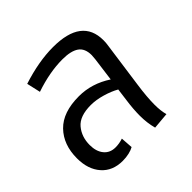

<svg xmlns="http://www.w3.org/2000/svg" viewBox="-153 -713 865 865"><g transform="rotate(-45 279.0 -280.5)"><path d="M481 -434Q481 -417 478 -399L448 -184Q438 -114 438 -66Q438 -26 446 2L367 9Q356 -31 356 -78Q356 -119 363 -169L371 -230Q343 -246 305 -257Q267 -268 234 -268Q163 -268 133 -232Q103 -196 103 -144Q103 -103 123 -78.5Q143 -54 178 -54Q202 -54 226 -62L230 -4Q218 3 199 7.5Q180 12 158 12Q94 12 57 -30Q20 -72 20 -142Q20 -229 71 -281.5Q122 -334 224 -334Q306 -334 379 -286L394 -399Q396 -417 396 -424Q396 -467 369.5 -485.5Q343 -504 289 -504Q208 -504 114 -472L99 -538Q207 -573 298 -573Q481 -573 481 -434Z"/></g></svg>

Font: FiraGO Book
Style: Italic
Weight: 350
Italic angle: -8°
Designer: bBox Type GmbH
Foundry: bBox Type GmbH
Version: Version 1.001